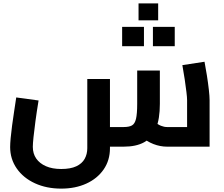

<svg xmlns="http://www.w3.org/2000/svg" viewBox="-20 -867 1323 1135"><path d="M342 248Q255 248 186.5 216.5Q118 185 79 129Q40 73 40 2Q40 -18 43 -51Q46 -84 51.5 -125Q57 -166 63.5 -208.5Q70 -251 76 -291L208 -273Q197 -206 189.5 -150.5Q182 -95 178 -56Q174 -17 174 1Q174 41 194 70Q214 99 251.5 115.5Q289 132 342 132Q397 132 431 116Q465 100 480.5 72Q496 44 496 9V-400H630V9Q630 81 592.5 135Q555 189 490 218.5Q425 248 342 248ZM628 0 630 -116H711Q743 -116 760 -125.5Q777 -135 784 -164.5Q791 -194 791 -253V-450H925V-253Q925 -164 902 -108Q879 -52 832 -26Q785 0 711 0ZM968 0Q927 0 887 -15.5Q847 -31 812 -62L894 -147Q913 -131 931.5 -123.5Q950 -116 968 -116H1156L1086 -53V-275Q1086 -291 1082 -323.5Q1078 -356 1072 -397.5Q1066 -439 1058 -482L1189 -502Q1196 -466 1203 -421.5Q1210 -377 1214.5 -337.5Q1219 -298 1219 -275V0ZM799 -747V-847H915V-747ZM702 -594V-708H831V-594ZM884 -594V-708H1013V-594Z"/></svg>

Font: Cairo Play
Style: Bold
Weight: 700
Version: Version 3.119